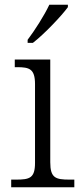

<svg xmlns="http://www.w3.org/2000/svg" viewBox="-20 -786 342 806"><path d="M96 -619V-606H118C165 -642 240 -721 265 -756V-766H187C166 -721 125 -657 96 -619ZM27 0H292V-32H272C213 -32 191 -39 191 -105V-536H42V-504H52C103 -504 127 -497 127 -433V-102C127 -38 104 -32 47 -32H27Z"/></svg>

Font: Noto Serif Lao Light
Style: Regular
Weight: 300
Designer: Monotype Design Team
Foundry: Monotype Imaging Inc.
Version: Version 2.003